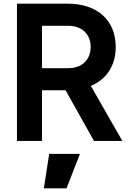

<svg xmlns="http://www.w3.org/2000/svg" viewBox="-20 -765 701 1042"><path d="M72 0H208V-275H336L490 0H644L473 -299C556 -333 608 -407 608 -510C608 -661 501 -745 349 -745H72ZM208 -395V-625H351C424 -625 472 -580 472 -510C472 -440 424 -395 351 -395ZM218 257H341L414 70H247Z"/></svg>

Font: Mluvka
Style: Bold
Weight: 700
Designer: Modified by Jiří Krblich, Original typeface by Gumpita Rahayu
Foundry: Gumpita Rahayu & Jiří Krblich
Version: Version 2.000;Glyphs 3.1.1 (3134)